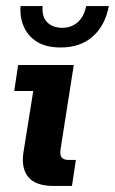

<svg xmlns="http://www.w3.org/2000/svg" viewBox="-20 -615 380 635"><path d="M157 0Q98 0 73.5 -29.5Q49 -59 58 -114L90 -314H27L40 -400H224L181 -126Q177 -105 183 -95.5Q189 -86 208 -86H231L218 0ZM181 -458Q132 -458 102 -477Q72 -496 58.5 -527.5Q45 -559 48 -595H121Q118 -559 136.5 -541Q155 -523 186 -523Q216 -523 237 -541.5Q258 -560 265 -595H340Q328 -531 287 -494.5Q246 -458 181 -458Z"/></svg>

Font: Rokkitt SemiBold
Style: Bold Italic
Weight: 700
Italic angle: -9°
Version: Version 3.103